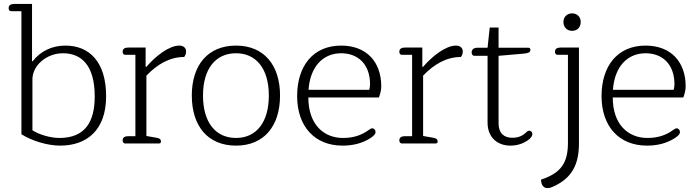

<svg xmlns="http://www.w3.org/2000/svg" viewBox="-20 -730 3550 977"><path d="M286 11C420 11 520 -66 520 -240C520 -417 433 -498 313 -498C246 -498 187 -471 146 -418L143 -419V-710H52C36 -710 24 -704 24 -689C24 -678 29 -673 37 -673H89V-47C142 -13 222 11 286 11ZM282 -28C238 -28 181 -44 145 -67V-326C145 -398 218 -459 300 -459C391 -459 462 -402 462 -239C462 -110 413 -28 282 -28Z M617 0H789C797 0 799 -5 799 -10C799 -21 793 -26 777 -29L725 -38V-345C781 -404 845 -440 917 -440C923 -447 927 -457 927 -468C927 -486 914 -498 892 -498C841 -498 773 -446 725 -390H721V-488H632C616 -488 604 -482 604 -467C604 -457 609 -451 617 -451H669V-37H632C616 -37 604 -31 604 -16C604 -6 609 0 617 0Z M1181 11C1324 11 1405 -89 1405 -244C1405 -398 1324 -498 1181 -498C1037 -498 956 -398 956 -244C956 -89 1037 11 1181 11ZM1181 -28C1077 -28 1013 -107 1013 -244C1013 -380 1077 -459 1181 -459C1284 -459 1348 -380 1348 -244C1348 -107 1284 -28 1181 -28Z M1723 11C1777 11 1823 -1 1863 -26C1878 -36 1891 -46 1891 -58C1891 -68 1884 -77 1874 -77C1868 -77 1865 -74 1857 -69C1820 -42 1779 -28 1725 -28C1628 -28 1549 -96 1549 -234H1908C1914 -249 1920 -270 1920 -291C1920 -415 1845 -498 1716 -498C1572 -498 1492 -393 1492 -241C1492 -87 1581 11 1723 11ZM1550 -273C1558 -390 1623 -459 1716 -459C1800 -459 1863 -405 1863 -301C1863 -292 1861 -280 1859 -273Z M2025 0H2197C2205 0 2207 -5 2207 -10C2207 -21 2201 -26 2185 -29L2133 -38V-345C2189 -404 2253 -440 2325 -440C2331 -447 2335 -457 2335 -468C2335 -486 2322 -498 2300 -498C2249 -498 2181 -446 2133 -390H2129V-488H2040C2024 -488 2012 -482 2012 -467C2012 -457 2017 -451 2025 -451H2077V-37H2040C2024 -37 2012 -31 2012 -16C2012 -6 2017 0 2025 0Z M2577 11C2614 11 2641 0 2663 -14C2680 -25 2689 -38 2689 -47C2689 -59 2681 -65 2673 -65C2666 -65 2662 -61 2657 -56C2637 -37 2616 -29 2586 -29C2545 -29 2517 -52 2517 -102V-446L2644 -457C2668 -459 2679 -464 2679 -476C2679 -483 2676 -487 2669 -487H2517V-590H2472L2461 -487H2408C2391 -487 2380 -478 2380 -463C2380 -453 2386 -446 2393 -446H2461V-106C2461 -29 2513 11 2577 11Z M2891 -573C2916 -573 2935 -590 2935 -618C2935 -645 2916 -662 2891 -662C2867 -662 2847 -645 2847 -618C2847 -590 2867 -573 2891 -573ZM2765 227C2774 227 2784 225 2798 218C2887 177 2926 111 2926 0V-488H2832C2816 -488 2804 -482 2804 -467C2804 -457 2809 -451 2817 -451H2870V-4C2870 98 2836 150 2733 184C2734 215 2748 227 2765 227Z M3272 11C3326 11 3372 -1 3412 -26C3427 -36 3440 -46 3440 -58C3440 -68 3433 -77 3423 -77C3417 -77 3414 -74 3406 -69C3369 -42 3328 -28 3274 -28C3177 -28 3098 -96 3098 -234H3457C3463 -249 3469 -270 3469 -291C3469 -415 3394 -498 3265 -498C3121 -498 3041 -393 3041 -241C3041 -87 3130 11 3272 11ZM3099 -273C3107 -390 3172 -459 3265 -459C3349 -459 3412 -405 3412 -301C3412 -292 3410 -280 3408 -273Z"/></svg>

Font: Maitree Light
Style: Regular
Weight: 300
Designer: CadsonDemak Team
Foundry: CadsonDemak
Version: Version 1.000;PS 001.000;hotconv 1.0.88;makeotf.lib2.5.64775